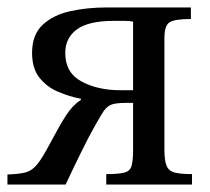

<svg xmlns="http://www.w3.org/2000/svg" viewBox="-25 -495 563 515"><path d="M151 0H-5V-27Q28 -28 45 -33Q62 -38 75.5 -55Q89 -72 108 -108Q135 -159 152.5 -186Q170 -213 192 -227V-230Q161 -236 130.5 -249Q100 -262 80.5 -287Q61 -312 61 -353Q61 -402 89.5 -428.5Q118 -455 163.5 -465Q209 -475 261 -475H487V-444Q443 -444 429.5 -435Q416 -426 416 -392V-94Q416 -64 422 -50Q428 -36 444 -32Q460 -28 490 -28V0H260V-28Q293 -28 308.5 -32Q324 -36 328 -50.5Q332 -65 332 -94V-219H312Q288 -219 275.5 -215Q263 -211 253 -197Q247 -188 230.5 -159Q214 -130 193.5 -88.5Q173 -47 151 0ZM298 -253H332V-437Q323 -439 308.5 -439Q294 -439 280 -439Q212 -439 181 -416Q150 -393 150 -353Q150 -300 193.5 -276.5Q237 -253 298 -253Z"/></svg>

Font: STIX Two Text
Style: Regular
Weight: 400
Designer: Ross Mills, John Hudson & Paul Hanslow, Tiro Typeworks Ltd; with prior portions MicroPress Inc., and Coen Hoffman.
Foundry: Tiro Typeworks Ltd
Version: Version 2.13 b171